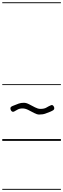

<svg xmlns="http://www.w3.org/2000/svg" viewBox="-25 -1246 558 1698"><path d="M321.5 -233Q302.5 -233 277.2 -246.5Q252 -260 225.2 -273.5Q198.5 -287 174.5 -287Q148.5 -287 130.8 -277Q113 -267 98.5 -259Q88.5 -255 81.2 -259.8Q74 -264.5 70.5 -273Q67 -281.5 67 -288.5Q67 -297 74.8 -302.5Q82.5 -308 101 -314.5Q121.5 -323 140.8 -330Q160 -337 186.5 -337Q207.5 -337 233.2 -323.5Q259 -310 285 -296.5Q311 -283 332 -283Q366.5 -283 385.2 -294.5Q404 -306 424 -314.5Q433.5 -319.5 440.2 -315.5Q447 -311.5 451 -303.5Q455 -295.5 455 -288.5Q455 -279 448 -273.2Q441 -267.5 422 -259Q399.5 -250 376.8 -241.5Q354 -233 321.5 -233ZM321.5 -233Q302.5 -233 277.2 -246.5Q252 -260 225.2 -273.5Q198.5 -287 174.5 -287Q148.5 -287 130.8 -277Q113 -267 98.5 -259Q88.5 -255 81.2 -259.8Q74 -264.5 70.5 -273Q67 -281.5 67 -288.5Q67 -297 74.8 -302.5Q82.5 -308 101 -314.5Q121.5 -323 140.8 -330Q160 -337 186.5 -337Q207.5 -337 233.2 -323.5Q259 -310 285 -296.5Q311 -283 332 -283Q366.5 -283 385.2 -294.5Q404 -306 424 -314.5Q433.5 -319.5 440.2 -315.5Q447 -311.5 451 -303.5Q455 -295.5 455 -288.5Q455 -279 448 -273.2Q441 -267.5 422 -259Q399.5 -250 376.8 -241.5Q354 -233 321.5 -233ZM-5 424.5H513.5V432.5H-5ZM-5 -16H513.5V0H-5ZM-5 -501.5H513.5V-493.5H-5ZM-5 -1226H513.5V-1218H-5Z"/></svg>

Font: Edu AU VIC WA NT Guides
Style: Regular
Weight: 400
Designer: Tina and Corey Anderson, Eben Sorkin, Mirko Velimirovic
Foundry: Google for Education
Version: Version 1.001